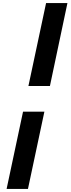

<svg xmlns="http://www.w3.org/2000/svg" viewBox="-20 -978 459 1250"><path d="M165 -418 280 -958H419L305 -418ZM23 252 130 -251H269L162 252Z"/></svg>

Font: Be Vietnam Pro ExtraBold
Style: Italic
Weight: 800
Italic angle: -12°
Designer: Lam Bao, Tony Le, Vietanh Nguyen
Foundry: Yellow Type Foundry
Version: Version 1.002; ttfautohint (v1.8.3)